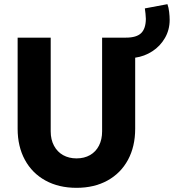

<svg xmlns="http://www.w3.org/2000/svg" viewBox="-20 -902 842 930"><path d="M65.4 -278.3V-719.7H225.6V-265.6Q225.6 -226.1 241.5 -196.3Q257.3 -166.5 285.6 -150.6Q314 -134.8 350.6 -134.8Q388.2 -134.8 416.3 -150.9Q444.3 -167 459.5 -196.8Q474.6 -226.6 474.6 -265.6V-719.7H589.8Q641.1 -719.7 663.6 -741.5Q686 -763.2 686.5 -810.5Q685.5 -835.9 681.6 -861.3L791 -881.8Q796.9 -865.7 799.3 -844.2Q801.8 -822.8 801.8 -805.7Q801.8 -757.3 778.8 -717.8Q755.9 -678.2 717.8 -653.6Q679.7 -628.9 634.8 -622.6V-278.3Q634.8 -192.4 599.9 -127.7Q564.9 -63 500.7 -27.6Q436.5 7.8 350.6 7.8Q264.6 7.8 200.2 -27.6Q135.7 -63 100.6 -127.7Q65.4 -192.4 65.4 -278.3Z"/></svg>

Font: Reddit Sans Fudge ExtraBold
Style: Regular
Weight: 800
Designer: Stephen Hutchings
Foundry: Reddit
Version: Version 1.011